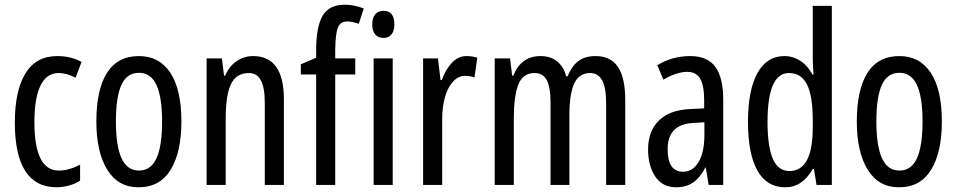

<svg xmlns="http://www.w3.org/2000/svg" viewBox="-20 -785 4060 815"><path d="M43 -265Q43 -400 88 -473.5Q133 -547 223 -547Q282 -547 326 -522L301 -455Q263 -475 229 -475Q178 -475 152 -422Q126 -369 126 -266Q126 -61 230 -61Q272 -61 320 -86V-18Q300 -5 272.5 2.5Q245 10 221 10Q43 10 43 -265Z M568 10Q481 10 435 -65Q389 -140 389 -269Q389 -404 434 -475.5Q479 -547 570 -547Q656 -547 703 -476Q750 -405 750 -269Q750 -139 704.5 -64.5Q659 10 568 10ZM570 -61Q620 -61 644 -112.5Q668 -164 668 -269Q668 -373 644 -424.5Q620 -476 570 -476Q519 -476 495.5 -425Q472 -374 472 -269Q472 -165 496 -113Q520 -61 570 -61Z M1185 -364V0H1104V-348Q1104 -412 1087.5 -443.5Q1071 -475 1036 -475Q984 -475 961 -429Q938 -383 938 -279V0H857V-537H922L931 -464H936Q953 -504 984.5 -525.5Q1016 -547 1054 -547Q1185 -547 1185 -364Z M1403 -469V0H1322V-469H1257V-512L1322 -540V-571Q1322 -670 1349 -717.5Q1376 -765 1444 -765Q1483 -765 1524 -749L1503 -684Q1473 -694 1454 -694Q1425 -694 1414.5 -668.5Q1404 -643 1403 -574V-537H1488V-469ZM1654 -681Q1654 -654 1642 -639Q1630 -624 1608 -624Q1585 -624 1572.5 -639Q1560 -654 1560 -681Q1560 -709 1572.5 -724Q1585 -739 1608 -739Q1654 -739 1654 -681ZM1647 0H1566V-537H1647Z M2006 -540 1994 -456Q1977 -463 1954 -463Q1926 -463 1903.5 -439Q1881 -415 1869 -373.5Q1857 -332 1857 -280V0H1776V-537H1839L1850 -445H1855Q1873 -493 1899.5 -520Q1926 -547 1960 -547Q1984 -547 2006 -540Z M2634 -360V0H2553V-345Q2553 -413 2536 -444Q2519 -475 2485 -475Q2438 -475 2417.5 -430.5Q2397 -386 2397 -296V0H2317V-348Q2317 -416 2300.5 -445.5Q2284 -475 2249 -475Q2199 -475 2180 -425.5Q2161 -376 2161 -281V0H2080V-537H2145L2154 -464H2159Q2175 -505 2204 -526Q2233 -547 2274 -547Q2318 -547 2346 -523.5Q2374 -500 2383 -461H2389Q2408 -506 2436 -526.5Q2464 -547 2508 -547Q2572 -547 2603 -501Q2634 -455 2634 -360Z M3050 -362V0H2988L2976 -74H2974Q2953 -32 2923 -11Q2893 10 2851 10Q2792 10 2761.5 -35.5Q2731 -81 2731 -150Q2731 -229 2777 -273.5Q2823 -318 2908 -322L2969 -325V-360Q2969 -422 2952 -451Q2935 -480 2897 -480Q2853 -480 2796 -447L2770 -508Q2833 -547 2910 -547Q2984 -547 3017 -500.5Q3050 -454 3050 -362ZM2922 -263Q2814 -257 2814 -152Q2814 -56 2879 -56Q2921 -56 2945.5 -97.5Q2970 -139 2970 -212V-266Z M3155 -268Q3155 -402 3195 -474.5Q3235 -547 3309 -547Q3346 -547 3377.5 -526.5Q3409 -506 3429 -468H3433Q3430 -513 3430 -542V-760H3511V0H3446L3435 -68H3430Q3408 -29 3379 -9.5Q3350 10 3312 10Q3235 10 3195 -61Q3155 -132 3155 -268ZM3430 -244V-274Q3430 -378 3405.5 -426.5Q3381 -475 3329 -475Q3238 -475 3238 -268Q3238 -163 3260.5 -111Q3283 -59 3331 -59Q3430 -59 3430 -244Z M3796 10Q3709 10 3663 -65Q3617 -140 3617 -269Q3617 -404 3662 -475.5Q3707 -547 3798 -547Q3884 -547 3931 -476Q3978 -405 3978 -269Q3978 -139 3932.5 -64.5Q3887 10 3796 10ZM3798 -61Q3848 -61 3872 -112.5Q3896 -164 3896 -269Q3896 -373 3872 -424.5Q3848 -476 3798 -476Q3747 -476 3723.5 -425Q3700 -374 3700 -269Q3700 -165 3724 -113Q3748 -61 3798 -61Z"/></svg>

Font: Noto Sans UI Cond
Style: Regular
Weight: 400
Width: 3
Designer: Monotype Design Team
Foundry: Monotype Imaging Inc.
Version: Version 1.001